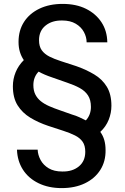

<svg xmlns="http://www.w3.org/2000/svg" viewBox="-20 -732 639 984"><path d="M296 232Q229 232 177.5 207Q126 182 97.5 137.5Q69 93 67 35H173Q174 62 188 88Q202 114 229.5 130.5Q257 147 299 147Q351 148 384 121Q417 94 417 46Q417 14 403.5 -5.5Q390 -25 364 -38Q338 -51 303.5 -62Q269 -73 227 -87Q176 -104 135 -129Q94 -154 70 -192.5Q46 -231 46 -290Q46 -327 60 -361.5Q74 -396 102 -424Q89 -443 82 -466Q75 -489 75 -517Q75 -576 103 -619.5Q131 -663 182 -687.5Q233 -712 301 -712Q370 -712 420.5 -687Q471 -662 500 -618Q529 -574 530 -515H424Q424 -542 410 -568Q396 -594 368 -610.5Q340 -627 299 -627Q247 -628 213.5 -601Q180 -574 180 -526Q180 -494 194 -474.5Q208 -455 233.5 -442Q259 -429 294 -418Q329 -407 371 -393Q422 -375 463 -350.5Q504 -326 527.5 -287.5Q551 -249 551 -190Q551 -153 537 -118Q523 -83 494 -56Q508 -37 514.5 -14Q521 9 521 37Q522 95 494 139Q466 183 415 207.5Q364 232 296 232ZM420 -115Q433 -129 439.5 -146.5Q446 -164 446 -184Q446 -220 431 -243Q416 -266 388.5 -281Q361 -296 325 -308Q289 -320 248 -335Q227 -342 209.5 -349.5Q192 -357 178 -365Q165 -352 158 -334.5Q151 -317 151 -296Q151 -268 161 -248Q171 -228 189 -213.5Q207 -199 232 -188Q257 -177 286.5 -167Q316 -157 349 -145Q370 -139 387 -131Q404 -123 420 -115Z"/></svg>

Font: DM Sans 12pt Medium
Style: Regular
Weight: 500
Version: Version 4.004;gftools[0.9.30]